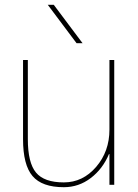

<svg xmlns="http://www.w3.org/2000/svg" viewBox="-20 -770 577 800"><path d="M299 -590 179 -750H204L324 -590ZM436 -128H434Q408 -66 358 -28Q308 10 246 10Q155 10 115.5 -36.5Q76 -83 76 -190V-520H96V-190Q96 -92 130 -51Q164 -10 246 -10Q325 -10 380.5 -74.5Q436 -139 436 -230V-520H456V0H436Z"/></svg>

Font: M PLUS 1p Thin
Style: Regular
Weight: 250
Version: Version 1.062